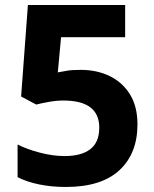

<svg xmlns="http://www.w3.org/2000/svg" viewBox="-20 -734 612 764"><path d="M301 -456Q366 -456 417 -431Q468 -406 497.5 -358Q527 -310 527 -239Q527 -123 455 -56.5Q383 10 242 10Q186 10 136.5 0Q87 -10 50 -29V-159Q87 -140 139 -126.5Q191 -113 237 -113Q304 -113 339.5 -140.5Q375 -168 375 -226Q375 -334 232 -334Q204 -334 174 -328.5Q144 -323 124 -318L64 -350L91 -714H478V-586H223L210 -446Q227 -449 246.5 -452.5Q266 -456 301 -456Z"/></svg>

Font: Noto IKEA Simplified Chinese
Style: Bold
Weight: 700
Designer: Monotype Design Team
Foundry: Monotype Imaging Inc.
Version: Version 1.100